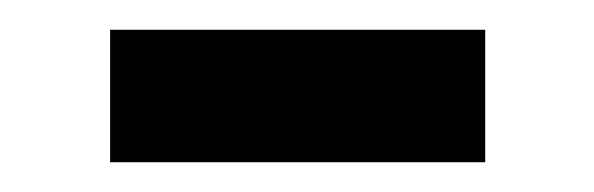

<svg xmlns="http://www.w3.org/2000/svg" viewBox="-20 -571 399 129"><path d="M54 -551H306V-462H54Z"/></svg>

Font: Reem Kufi Fun SemiBold
Style: Regular
Weight: 600
Designer: Khaled Hosny
Version: Version 1.005